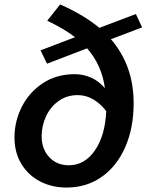

<svg xmlns="http://www.w3.org/2000/svg" viewBox="-20 -829 663 862"><path d="M45 -212Q45 -284 78 -349.5Q111 -415 172.5 -455.5Q234 -496 315 -496Q355 -496 390 -480Q425 -464 451 -433Q437 -537 371 -612L191 -543L162 -603L317 -662Q266 -701 192 -736L250 -809Q355 -763 426 -704L590 -766L618 -706L478 -653Q580 -535 580 -366Q580 -254 542 -168Q504 -82 436 -34.5Q368 13 279 13Q213 13 160 -14.5Q107 -42 76 -93Q45 -144 45 -212ZM289 -87Q360 -87 406 -153.5Q452 -220 457 -330Q433 -362 400 -382Q367 -402 329 -402Q280 -402 243 -375.5Q206 -349 186.5 -306.5Q167 -264 167 -217Q167 -160 201 -123.5Q235 -87 289 -87Z"/></svg>

Font: Nebula Sans Semibold
Style: Regular
Weight: 600
Italic angle: -9°
Designer: Paul D. Hunt for Adobe (as Source Sans)
Foundry: Nebula Entertainment & Broadcasting LLC
Version: Version 1.010